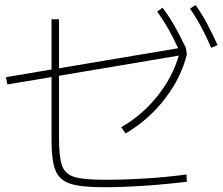

<svg xmlns="http://www.w3.org/2000/svg" viewBox="-20 -788 904 777"><path d="M188.5 -227.5V-476.1L9.8 -446.3L3.9 -475.6L188.5 -506.8V-710H218.8V-511.7L701.2 -592.8Q679.7 -638.7 659.7 -673.6Q639.6 -708.5 616.2 -741.2L637.7 -756.8Q663.6 -722.7 685.1 -685.3Q706.5 -647.9 730.5 -597.7H731.4L736.3 -568.4Q712.9 -472.7 646.5 -387.2Q580.1 -301.8 488.3 -248L470.7 -273.4Q554.7 -321.3 616.5 -398.4Q678.2 -475.6 703.6 -563L218.8 -481.4V-230.5Q218.8 -151.4 231.2 -117.4Q243.7 -83.5 280.3 -72Q316.9 -60.5 402.3 -60.5Q482.9 -60.5 570.6 -65.9Q658.2 -71.3 734.4 -82L736.3 -52.7Q655.8 -42.5 565.4 -36.4Q475.1 -30.3 398.4 -30.3Q306.2 -30.3 262.7 -45.2Q219.2 -60.1 203.6 -100.6Q188 -141.1 188.5 -227.5ZM749 -752.9 771.5 -767.6Q796.9 -731.4 817.4 -693.4Q837.9 -655.3 860.4 -605.5L835 -594.7Q812.5 -645 792.2 -682.6Q772 -720.2 749 -752.9Z"/></svg>

Font: Pretendard GOV Thin
Style: Regular
Weight: 100
Designer: Base glyphs from Inter by Rasmus Andersson; Hangeul glyphs from Noto Sans CJK(Source Han Sans) by Jang Soo-young and Kan
Foundry: Kil Hyung-jin
Version: Version 1.309